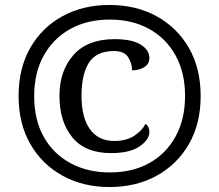

<svg xmlns="http://www.w3.org/2000/svg" viewBox="-20 -745 885 775"><path d="M422 10Q316 10 233 -35.5Q150 -81 102.5 -163.5Q55 -246 55 -358Q55 -469 102 -551.5Q149 -634 232 -679.5Q315 -725 422 -725Q529 -725 612 -679.5Q695 -634 742.5 -551.5Q790 -469 790 -357Q790 -246 742.5 -163.5Q695 -81 612 -35.5Q529 10 422 10ZM423 -49Q515 -49 583 -87Q651 -125 689 -194.5Q727 -264 727 -358Q727 -452 688.5 -521.5Q650 -591 581.5 -628.5Q513 -666 423 -666Q333 -666 264.5 -628.5Q196 -591 157 -521.5Q118 -452 118 -357Q118 -260 157.5 -191Q197 -122 266 -85.5Q335 -49 423 -49ZM428 -127Q324 -127 272 -190.5Q220 -254 220 -358Q220 -459 276.5 -523Q333 -587 442 -587Q513 -587 548 -565Q583 -543 583 -511Q583 -487 562.5 -474Q542 -461 513 -461Q513 -490 497 -514.5Q481 -539 440 -539Q369 -539 339 -492Q309 -445 309 -358Q309 -271 343 -223.5Q377 -176 441 -176Q490 -176 522 -197Q554 -218 567 -245Q583 -235 583 -211Q583 -182 544 -154.5Q505 -127 428 -127Z"/></svg>

Font: Noto Serif Telugu SemiBold
Style: Regular
Weight: 600
Designer: Jelle Bosma - Monotype Design Team
Foundry: Monotype Imaging Inc.
Version: Version 2.005; ttfautohint (v1.8.4.7-5d5b)